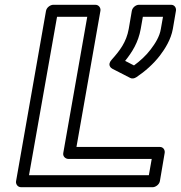

<svg xmlns="http://www.w3.org/2000/svg" viewBox="-20 -756 754 801"><path d="M265 -93H613L601 -25H101L218 -686H344L244 -118C241 -103 254 -93 265 -93ZM299 -143 399 -711C401 -722 393 -736 378 -736H202C191 -736 175 -726 172 -711L47 0C45 11 53 25 68 25H617C628 25 644 15 647 0L667 -118C669 -129 662 -143 647 -143ZM502 -502C531 -538 557 -579 567 -635L576 -686H660L651 -635C646 -604 628 -575 608 -549C590 -525 564 -501 539 -483ZM446 -507C426 -485 443 -472 449 -469L523 -431C530 -427 540 -428 549 -434C585 -458 620 -489 647 -524C669 -553 693 -591 701 -635L714 -711C716 -722 709 -736 694 -736H559C548 -736 533 -726 530 -711L517 -635C507 -580 480 -545 446 -507Z"/></svg>

Font: Asimov
Style: XWidOuIt
Weight: 500
Designer: Google
Version: Version 2.000980; 2014